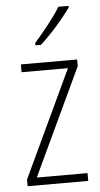

<svg xmlns="http://www.w3.org/2000/svg" viewBox="-54 -798 434 833"><g transform="rotate(-5 162.5 -382.0)"><path d="M277 -757V-764H233C203 -716 162 -665 119 -616V-606H143C186 -644 245 -711 277 -757ZM296 0V-34H75L294 -500V-529H49V-495H251L32 -29V0Z"/></g></svg>

Font: Noto Sans Sinhala UI Condensed ExtraLight
Style: Regular
Weight: 200
Width: 3
Designer: Jelle Bosma - Monotype Design Team
Foundry: Monotype Imaging Inc.
Version: Version 2.006